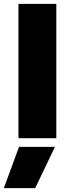

<svg xmlns="http://www.w3.org/2000/svg" viewBox="-60 -719 353 999"><path d="M36 -699H233V0H36ZM39 45H226L123 260H-40Z"/></svg>

Font: Readiness ExtraBold
Style: Regular
Weight: 800
Designer: Katatrad Team
Foundry: CadsonDemak
Version: Version 1.00;January 16, 2020;FontCreator 12.0.0.2550 64-bit